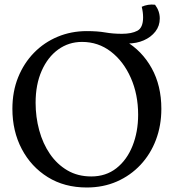

<svg xmlns="http://www.w3.org/2000/svg" viewBox="-20 -823 771 852"><path d="M365 9Q266 9 192 -37Q118 -83 76.5 -162Q35 -241 35 -340Q35 -417 60.5 -480Q86 -543 131 -589Q176 -635 236 -660Q296 -685 365 -685Q461 -685 535.5 -641.5Q610 -598 653 -520.5Q696 -443 696 -340Q696 -266 672 -202.5Q648 -139 603.5 -91.5Q559 -44 498.5 -17.5Q438 9 365 9ZM385 -40Q450 -40 496.5 -76.5Q543 -113 568 -175.5Q593 -238 593 -314Q593 -404 560.5 -477.5Q528 -551 472 -594Q416 -637 344 -637Q285 -637 238.5 -603.5Q192 -570 165 -509Q138 -448 138 -367Q138 -304 154 -245Q170 -186 201.5 -140Q233 -94 279 -67Q325 -40 385 -40ZM547 -630 365 -685Q413 -685 447 -679Q481 -673 521 -673Q564 -673 589.5 -686.5Q615 -700 615 -746Q615 -768 609 -793Q622 -799 637 -801.5Q652 -804 668 -802Q689 -774 689 -741Q689 -708 669.5 -683Q650 -658 618 -644Q586 -630 547 -630Z"/></svg>

Font: Vollkorn
Style: Regular
Weight: 400
Designer: Friedrich Althausen
Foundry: Friedrich Althausen
Version: Version 5.001